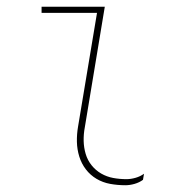

<svg xmlns="http://www.w3.org/2000/svg" viewBox="-20 -540 540 568"><path d="M351 8Q328 8 306 4Q284 0 265.5 -11Q247 -22 234 -39Q221 -56 214.5 -77Q208 -98 207.5 -120.5Q207 -143 211 -166L267 -502H103V-520H290L231 -164Q227 -143 227.5 -123Q228 -103 233.5 -84.5Q239 -66 251 -51Q263 -36 279.5 -26.5Q296 -17 315 -13.5Q334 -10 354 -10Q367 -10 381 -14Q395 -18 406 -26L403 -8Q392 0 378 4Q364 8 351 8Z"/></svg>

Font: Iosevka Thin Oblique
Style: Regular
Weight: 100
Italic angle: -9°
Monospace: yes
Designer: Belleve Invis
Foundry: Belleve Invis
Version: Version 32.5.0; ttfautohint (v1.8.4)